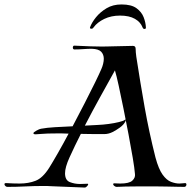

<svg xmlns="http://www.w3.org/2000/svg" viewBox="-54 -839 857 862"><path d="M325 3 176 -3Q166 -4 156.5 -4Q147 -4 138 -4Q99 -4 59.5 -2Q20 0 -21 0Q-26 0 -30 -4Q-34 -8 -34 -12Q-34 -17 -27 -17Q-10 -16 5 -15.5Q20 -15 34 -15Q74 -15 106 -27.5Q138 -40 167 -86Q182 -110 205.5 -151Q229 -192 254 -239Q238 -240 225 -240Q212 -240 199 -240Q156 -240 135 -238Q114 -236 106 -236Q96 -236 96 -241Q96 -245 109.5 -252.5Q123 -260 130 -261Q157 -266 193 -268Q229 -270 272 -272Q300 -325 326.5 -376.5Q353 -428 373 -469Q393 -510 401 -529Q406 -540 409 -552.5Q412 -565 412 -575Q412 -594 400.5 -606.5Q389 -619 358 -620Q339 -620 320 -618.5Q301 -617 282 -617H280Q273 -617 273 -626Q273 -629 275 -632Q277 -635 281 -634Q321 -632 351.5 -631Q382 -630 404 -630Q420 -630 432 -630.5Q444 -631 452 -631Q475 -632 497.5 -632Q520 -632 543 -633Q555 -633 555 -619.5Q555 -606 558 -584Q576 -467 595.5 -357Q615 -247 644 -132Q658 -80 676 -55Q694 -30 714 -22.5Q734 -15 751 -15Q759 -15 766 -16Q773 -17 777 -17Q783 -17 783 -10Q783 -7 780.5 -3.5Q778 0 774 0Q764 0 741 -0.5Q718 -1 693.5 -1.5Q669 -2 656 -2H556Q526 -2 509.5 -1.5Q493 -1 485 -0.5Q477 0 469 0Q465 0 459.5 -4Q454 -8 454 -12Q454 -16 459 -16Q464 -16 471.5 -15.5Q479 -15 486 -15Q526 -15 540 -28Q554 -41 552 -57Q550 -83 542 -130.5Q534 -178 523 -236Q512 -294 500.5 -351Q489 -408 479 -454Q469 -500 462 -523Q427 -460 393 -398.5Q359 -337 327 -275L384 -278Q408 -279 434 -282.5Q460 -286 480 -291Q500 -296 505 -300Q507 -302 509 -302Q512 -302 509 -294Q502 -279 483 -265.5Q464 -252 451 -246Q433 -237 413.5 -237Q394 -237 374 -237Q355 -237 339 -237.5Q323 -238 309 -238Q296 -212 283 -185.5Q270 -159 258 -132Q238 -88 238 -61Q238 -30 259.5 -21.5Q281 -13 305 -13Q313 -13 321 -13.5Q329 -14 336 -14H339Q342 -14 342 -12Q342 -8 336 -2Q330 4 325 3ZM492 -819Q536 -819 559 -802Q582 -785 591 -761.5Q600 -738 601 -716Q602 -709 594 -709Q589 -709 586 -716Q577 -740 551.5 -754.5Q526 -769 485 -769Q445 -769 414 -754Q383 -739 366 -716Q363 -710 356 -710Q349 -710 350 -716Q358 -738 377 -761.5Q396 -785 424.5 -802Q453 -819 491 -819Z"/></svg>

Font: Tapestry
Style: Regular
Weight: 400
Designer: Robert E. Leuschke
Foundry: Robert E. Leuschke
Version: Version 1.010; ttfautohint (v1.8.4.7-5d5b)